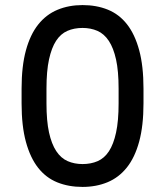

<svg xmlns="http://www.w3.org/2000/svg" viewBox="-20 -728 650 756"><path d="M305 8Q250 8 205.5 -10Q161 -28 130 -67.5Q99 -107 82 -169.5Q65 -232 65 -321V-379Q65 -467 82 -529.5Q99 -592 130.5 -631.5Q162 -671 206.5 -689.5Q251 -708 305 -708Q360 -708 404.5 -690Q449 -672 480 -632.5Q511 -593 528 -530.5Q545 -468 545 -379V-321Q545 -233 528 -170.5Q511 -108 479.5 -68.5Q448 -29 403.5 -10.5Q359 8 305 8ZM305 -82Q338 -82 364.5 -93.5Q391 -105 409 -132.5Q427 -160 437 -206Q447 -252 447 -321V-379Q447 -448 437 -493.5Q427 -539 408.5 -567Q390 -595 363.5 -606.5Q337 -618 305 -618Q272 -618 245.5 -606.5Q219 -595 201 -567.5Q183 -540 173 -494Q163 -448 163 -379V-321Q163 -252 173 -206.5Q183 -161 201.5 -133Q220 -105 246.5 -93.5Q273 -82 305 -82Z"/></svg>

Font: Retni Sans Medium
Style: Regular
Weight: 500
Designer: Vitaly Kuzmin
Foundry: ParaType Ltd.
Version: Version 1.00;March 2, 2019;FontCreator 11.5.0.2425 64-bit; t